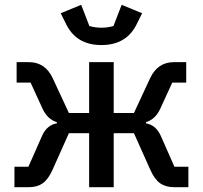

<svg xmlns="http://www.w3.org/2000/svg" viewBox="-20 -777 842 797"><path d="M253 -680 232 -722 317 -757 351 -669Q375 -662 401 -662Q427 -662 451 -669L485 -757L570 -722L549 -680Q507 -590 401 -590Q295 -590 253 -680ZM40 0V-85H98L155 -214Q175 -258 216 -265V-270Q178 -281 157 -325L107 -434H49V-519H100Q168 -519 199 -452L266 -308H350V-519H452V-308H536L603 -452Q634 -519 702 -519H753V-434H695L645 -325Q624 -281 586 -270V-265Q627 -258 647 -214L704 -85H762V0H702Q668 0 645 -16Q622 -32 604 -72L536 -224H452V0H350V-224H266L198 -72Q180 -32 157 -16Q134 0 100 0Z"/></svg>

Font: Anuphan Medium
Style: Regular
Weight: 500
Designer: Mike Abbink, Paul van der Laan, Pieter van Rosmalen, Mint Tantisuwanna
Foundry: Bold Monday; Cadson Demak
Version: Version 3.002;hotconv 1.0.109;makeotfexe 2.5.65596